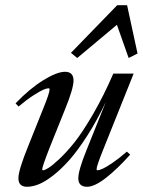

<svg xmlns="http://www.w3.org/2000/svg" viewBox="-20 -697 541 728"><path d="M272.9 -477.1 249 -496.6 424.3 -677.2H461.9L501.5 -494.1L467.8 -477.1L423.3 -603ZM82.5 11.2Q49.8 11.2 49.8 -21.5Q49.8 -51.8 87.9 -145.5L144 -285.6Q168 -344.2 168 -358.4Q168 -362.3 164.1 -362.3Q157.7 -362.3 145.5 -357.4Q133.3 -352.5 107.4 -335.9Q81.5 -319.3 50.3 -293L39.1 -305.2Q92.3 -360.8 144 -392.8Q195.8 -424.8 226.6 -424.8Q258.8 -424.8 258.8 -391.6Q258.8 -361.8 227.5 -284.7L167.5 -135.3Q140.1 -64.9 140.1 -55.2Q140.1 -51.3 144 -51.3Q148.4 -51.3 162.6 -59.6Q176.8 -67.9 204.1 -93.3Q231.4 -118.7 262 -156.7Q292.5 -194.8 332.5 -263.7Q372.6 -332.5 409.7 -418H486.8L371.6 -130.4Q346.2 -67.4 346.2 -55.7Q346.2 -51.3 350.1 -51.3Q356 -51.3 369.1 -57.1Q382.3 -63 407.5 -80.1Q432.6 -97.2 460.9 -122.1L473.6 -110.8Q424.8 -56.2 381.6 -22.5Q338.4 11.2 310.1 11.2Q276.9 11.2 276.9 -21.5Q276.9 -50.8 308.1 -127.9L381.3 -310.5Q347.2 -238.8 310.5 -181.9Q273.9 -125 242.4 -89.6Q210.9 -54.2 180.4 -30.8Q149.9 -7.3 126.2 2Q102.5 11.2 82.5 11.2Z"/></svg>

Font: Elstob 18pt Medium
Style: Italic
Weight: 500
Italic angle: -20°
Designer: Peter S. Baker
Version: Version 1.015